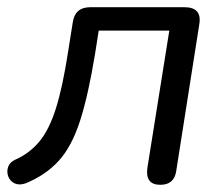

<svg xmlns="http://www.w3.org/2000/svg" viewBox="-29 -506 623 533"><path d="M416 7Q374 7 380 -39L441 -421H245L235 -357Q216 -241 193 -170Q170 -99 134 -59.5Q98 -20 42 3Q24 9 11.5 3Q-1 -3 -6 -16Q-11 -29 -6.5 -42.5Q-2 -56 14 -63Q54 -81 81 -114Q108 -147 126.5 -206Q145 -265 160 -362L173 -444Q179 -486 222 -486H483Q533 -486 524 -437L460 -30Q454 7 416 7Z"/></svg>

Font: Nunito
Style: Italic
Weight: 400
Italic angle: -9°
Designer: Vernon Adams
Foundry: Vernon Adams
Version: Version 3.601; ttfautohint (v1.8.2.53-6de2)